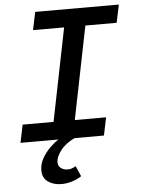

<svg xmlns="http://www.w3.org/2000/svg" viewBox="-59 -700 718 972"><g transform="rotate(-5 300.0 -214.0)"><path d="M214 226Q174 226 146 206.5Q118 187 118 148Q118 116 134.5 87Q151 58 174 35.5Q197 13 218 0H25L44 -91H201L296 -563H138L157 -654H582L563 -563H404L309 -91H468L449 0H300Q253 22 228 55Q203 88 203 114Q203 134 217.5 144.5Q232 155 253 155Q264 155 273.5 151.5Q283 148 293 142L316 195Q296 209 268.5 217.5Q241 226 214 226Z"/></g></svg>

Font: Source Code Pro SemiBold
Style: Italic
Weight: 600
Italic angle: -11°
Monospace: yes
Designer: Paul D. Hunt, Teo Tuominen
Foundry: Adobe Systems Incorporated
Version: Version 1.016;hotconv 1.0.116;makeotfexe 2.5.65601